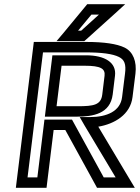

<svg xmlns="http://www.w3.org/2000/svg" viewBox="-20 -875 670 920"><path d="M615 -410 629 -522C636 -580 618 -627 577 -647C540 -665 478 -674 395 -674H167H142L139 -649L59 0L56 25H81H178H203L206 0L237 -252H293L439 14L445 25H458H577H626L602 -15L451 -268C529 -281 605 -326 615 -410ZM565 -410C557 -342 492 -314 411 -314H362L385 -274L534 -25H477L331 -291L325 -302H312H218H193L190 -277L159 -25H112L186 -624H389C468 -624 520 -617 550 -602C576 -589 585 -568 579 -522L565 -410ZM353 -366H251L275 -560H386C463 -560 485 -546 481 -512L470 -422C464 -372 429 -366 353 -366ZM347 -316C427 -316 508 -330 520 -422L531 -512C539 -575 483 -610 392 -610H256H231L228 -585L198 -341L195 -316H220H347ZM520 -855H411H398L389 -844L284 -717L251 -678H299H373H384L392 -685L533 -812L580 -855H520ZM454 -805 369 -728H354L418 -805H454Z"/></svg>

Font: Gamestation Text Outline
Style: Italic
Weight: 400
Designer: Jonas Hecksher
Foundry: Jonas Hecksher, Playtypeª, e-types AS
Version: Version 1.003